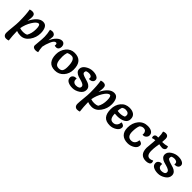

<svg xmlns="http://www.w3.org/2000/svg" viewBox="292 -2120 3820 3820"><g transform="rotate(45 2202.5 -210.0)"><path d="M181 -98Q222 -83 276 -83Q330 -83 371 -104Q420 -188 420 -305.5Q420 -423 379 -423Q328 -423 264.5 -320Q201 -217 181 -98ZM181 -303Q287 -512 416 -512Q484 -512 513.5 -456.5Q543 -401 543 -316Q543 -194 471 -94Q399 6 290 6Q228 6 177 -14Q179 123 194 237Q162 249 128 249Q94 249 72 226.5Q50 204 50 158Q50 112 62 1Q74 -110 74 -173Q74 -381 52 -494Q84 -506 119.5 -506Q155 -506 174.5 -485.5Q194 -465 194 -421.5Q194 -378 181 -303Z M623 -494Q655 -506 686 -506Q717 -506 739.5 -485Q762 -464 762 -429Q762 -411 756 -375.5Q750 -340 749 -322Q788 -411 841.5 -461.5Q895 -512 948 -512Q985 -512 1007 -486Q1029 -460 1029 -420.5Q1029 -381 1009 -356.5Q989 -332 959.5 -332Q930 -332 912 -338Q915 -350 915 -360Q915 -401 886 -401Q842 -401 803.5 -312.5Q765 -224 752 -147Q757 -72 772 -12Q741 0 706 0Q671 0 649.5 -16.5Q628 -33 628 -62.5Q628 -92 637 -170Q646 -248 646 -321.5Q646 -395 623 -494Z M1296 -518Q1518 -518 1518 -268Q1518 -151 1446 -69.5Q1374 12 1264 12Q1154 12 1102 -52.5Q1050 -117 1050 -232.5Q1050 -348 1119 -433Q1188 -518 1296 -518ZM1192 -408Q1174 -350 1174 -292Q1174 -234 1178 -202Q1182 -170 1193 -138Q1216 -73 1283.5 -73Q1351 -73 1372.5 -109Q1394 -145 1394 -220Q1394 -433 1293 -433Q1235 -433 1192 -408Z M1686 -182Q1683 -168 1683 -159Q1683 -118 1707.5 -96Q1732 -74 1773.5 -74Q1815 -74 1842.5 -89.5Q1870 -105 1870 -136Q1870 -167 1840.5 -185.5Q1811 -204 1769.5 -215Q1728 -226 1686 -239.5Q1644 -253 1614.5 -282Q1585 -311 1585 -355Q1585 -424 1658 -471Q1731 -518 1811 -518Q1899 -518 1945 -482Q1972 -461 1972 -426.5Q1972 -392 1945.5 -370.5Q1919 -349 1881 -349Q1873 -349 1861 -351Q1864 -364 1864 -374Q1864 -403 1842 -418Q1820 -433 1782.5 -433Q1745 -433 1714 -418Q1702 -402 1702 -377Q1702 -352 1731 -336.5Q1760 -321 1801.5 -309.5Q1843 -298 1885 -283.5Q1927 -269 1956 -238.5Q1985 -208 1985 -162Q1985 -87 1910.5 -37.5Q1836 12 1757 12Q1678 12 1626.5 -16.5Q1575 -45 1575 -103Q1575 -139 1601.5 -161.5Q1628 -184 1666 -184Q1674 -184 1686 -182Z M2181 -98Q2222 -83 2276 -83Q2330 -83 2371 -104Q2420 -188 2420 -305.5Q2420 -423 2379 -423Q2328 -423 2264.5 -320Q2201 -217 2181 -98ZM2181 -303Q2287 -512 2416 -512Q2484 -512 2513.5 -456.5Q2543 -401 2543 -316Q2543 -194 2471 -94Q2399 6 2290 6Q2228 6 2177 -14Q2179 123 2194 237Q2162 249 2128 249Q2094 249 2072 226.5Q2050 204 2050 158Q2050 112 2062 1Q2074 -110 2074 -173Q2074 -381 2052 -494Q2084 -506 2119.5 -506Q2155 -506 2174.5 -485.5Q2194 -465 2194 -421.5Q2194 -378 2181 -303Z M2715 -227Q2715 -155 2738 -113.5Q2761 -72 2815 -72Q2869 -72 2899.5 -108.5Q2930 -145 2930 -197Q2964 -197 2989 -180Q3014 -163 3014 -133Q3014 -71 2948 -29.5Q2882 12 2809 12Q2695 12 2644 -49.5Q2593 -111 2593 -232Q2593 -353 2661.5 -435.5Q2730 -518 2844 -518Q2922 -518 2969.5 -482.5Q3017 -447 3017 -372.5Q3017 -298 2949.5 -260.5Q2882 -223 2785 -223Q2751 -223 2715 -227ZM2716 -306Q2746 -300 2779 -300Q2851 -300 2900 -327Q2906 -351 2906 -365Q2906 -400 2881 -418Q2856 -436 2812.5 -436Q2769 -436 2734 -408Q2716 -356 2716 -306Z M3310 12Q3203 12 3146 -45Q3089 -102 3089 -209Q3089 -339 3162 -428.5Q3235 -518 3356 -518Q3425 -518 3468 -490.5Q3511 -463 3511 -409Q3511 -374 3483 -346.5Q3455 -319 3420 -319Q3412 -319 3400 -321Q3403 -334 3403 -344Q3403 -380 3384 -405Q3365 -430 3321 -430Q3277 -430 3239 -394Q3212 -324 3212 -219Q3212 -76 3320 -76Q3378 -76 3406.5 -113.5Q3435 -151 3435 -198Q3469 -198 3494 -181Q3519 -164 3519 -134Q3519 -69 3452.5 -28.5Q3386 12 3310 12Z M3646 -653Q3678 -669 3711 -669Q3744 -669 3764.5 -648Q3785 -627 3785 -586Q3785 -545 3780 -493Q3855 -493 3923 -514Q3935 -494 3935 -467.5Q3935 -441 3911.5 -424.5Q3888 -408 3864 -408Q3840 -408 3810 -414Q3780 -420 3771 -421Q3770 -412 3765.5 -385Q3761 -358 3758 -338Q3750 -283 3750 -220Q3750 -83 3839 -83Q3872 -83 3915 -106Q3928 -87 3928 -57Q3928 -27 3895.5 -10.5Q3863 6 3818 6Q3642 6 3642 -194Q3642 -223 3650.5 -299Q3659 -375 3659 -422Q3611 -419 3582 -405Q3570 -423 3570 -446.5Q3570 -470 3587 -485.5Q3604 -501 3629 -501Q3654 -501 3662 -500Q3663 -508 3663 -521Q3663 -596 3646 -653Z M4091 -182Q4088 -168 4088 -159Q4088 -118 4112.5 -96Q4137 -74 4178.5 -74Q4220 -74 4247.5 -89.5Q4275 -105 4275 -136Q4275 -167 4245.5 -185.5Q4216 -204 4174.5 -215Q4133 -226 4091 -239.5Q4049 -253 4019.5 -282Q3990 -311 3990 -355Q3990 -424 4063 -471Q4136 -518 4216 -518Q4304 -518 4350 -482Q4377 -461 4377 -426.5Q4377 -392 4350.5 -370.5Q4324 -349 4286 -349Q4278 -349 4266 -351Q4269 -364 4269 -374Q4269 -403 4247 -418Q4225 -433 4187.5 -433Q4150 -433 4119 -418Q4107 -402 4107 -377Q4107 -352 4136 -336.5Q4165 -321 4206.5 -309.5Q4248 -298 4290 -283.5Q4332 -269 4361 -238.5Q4390 -208 4390 -162Q4390 -87 4315.5 -37.5Q4241 12 4162 12Q4083 12 4031.5 -16.5Q3980 -45 3980 -103Q3980 -139 4006.5 -161.5Q4033 -184 4071 -184Q4079 -184 4091 -182Z"/></g></svg>

Font: Salsa
Style: Regular
Weight: 400
Designer: John Vargas Beltrn
Foundry: John Vargas Beltran
Version: Version 1.002